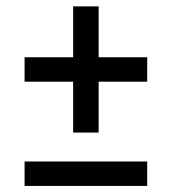

<svg xmlns="http://www.w3.org/2000/svg" viewBox="-20 -598 552 617"><path d="M215 -172V-335.5H59V-414H215V-577.5H297V-414H453V-335.5H297V-172ZM59 -0.5V-79H453V-0.5Z"/></svg>

Font: Encode Sans Cnd Md
Style: Regular
Weight: 500
Width: 3
Designer: Multiple Designers
Foundry: Impallari Type
Version: Version 3.002; ttfautohint (v1.8.3) -l 8 -r 50 -G 200 -x 14 